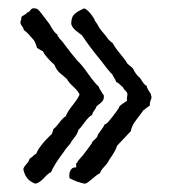

<svg xmlns="http://www.w3.org/2000/svg" viewBox="-20 -459 410 461"><path d="M65 -18Q41 -26 36 -53Q37 -58 43.5 -65Q50 -72 51 -78Q55 -80 59.5 -84.5Q64 -89 67 -90Q75 -110 105 -138Q105 -140 106.5 -143Q108 -146 108 -149Q114 -153 122.5 -164.5Q131 -176 138 -180Q142 -191 154.5 -206.5Q167 -222 171 -232Q168 -240 156 -251Q144 -262 141 -269Q139 -271 133 -276Q127 -281 123.5 -284Q120 -287 116.5 -292Q113 -297 111 -303Q88 -324 83 -336Q80 -337 75.5 -340Q71 -343 69 -344Q66 -355 61 -363Q59 -365 55.5 -369Q52 -373 49.5 -376Q47 -379 43.5 -382Q40 -385 37 -387Q37 -391 33 -396Q29 -401 29 -406Q29 -408 30.5 -411Q32 -414 31 -417Q32 -420 38 -423Q44 -426 45 -429Q49 -429 53 -434.5Q57 -440 62 -439Q67 -439 70 -437Q73 -435 75.5 -431.5Q78 -428 80 -426Q81 -425 88 -415.5Q95 -406 99 -401Q111 -379 117 -377Q119 -370 129 -360Q153 -328 166 -313Q176 -304 191.5 -282Q207 -260 217 -251Q218 -247 221.5 -242Q225 -237 226 -234Q227 -234 227.5 -232.5Q228 -231 229 -231Q230 -224 228 -219.5Q226 -215 219.5 -210Q213 -205 212 -204Q211 -200 206.5 -194Q202 -188 201 -183Q193 -179 183 -165Q173 -151 168 -147Q167 -140 160 -130.5Q153 -121 152 -120Q150 -115 143.5 -108Q137 -101 135 -97Q108 -61 103 -46Q96 -43 85.5 -31.5Q75 -20 65 -18ZM294 -144 261 -109Q258 -97 242 -75Q240 -69 231 -59.5Q222 -50 220 -43Q213 -40 202.5 -30.5Q192 -21 185 -18Q180 -18 165 -23Q159 -25 147 -31Q145 -41 149 -49.5Q153 -58 163 -57Q163 -58 163 -62Q162 -68 165 -68Q167 -73 174 -80.5Q181 -88 182 -90Q198 -111 199 -113Q200 -114 201 -116.5Q202 -119 203 -120Q204 -121 209.5 -126Q215 -131 215 -136Q229 -154 231 -160Q237 -162 243 -170Q249 -178 251 -180Q253 -183 259 -190.5Q265 -198 267 -204Q270 -207 276 -211Q282 -215 285 -217Q284 -224 286 -232Q286 -237 281 -241.5Q276 -246 275 -250Q273 -251 268 -256Q263 -261 259 -262Q258 -266 254.5 -271.5Q251 -277 250 -280Q242 -287 222 -314Q197 -344 177 -374Q175 -376 168 -381Q161 -386 157 -390.5Q153 -395 151 -401Q151 -410 153 -416Q155 -422 160.5 -426.5Q166 -431 170 -433Q174 -435 182 -439Q193 -435 206 -414Q208 -408 210 -406Q213 -403 218 -393Q221 -388 228.5 -379.5Q236 -371 239 -366Q241 -363 245.5 -359.5Q250 -356 251 -355Q256 -345 268.5 -330Q281 -315 286 -306Q288 -304 292.5 -300.5Q297 -297 299 -295Q306 -280 315 -273Q317 -271 322 -263Q327 -255 332 -253Q333 -247 337.5 -240.5Q342 -234 343 -231Q342 -229 343 -228Q344 -227 344 -226Q344 -224 341.5 -217.5Q339 -211 340 -206L324 -194Q321 -189 308.5 -173Q296 -157 294 -144Z"/></svg>

Font: FuturaRenner
Style: Regular
Weight: 400
Designer: Bastien Sozeau
Foundry: NBR — Bastien Sozeau
Version: Version 2.001;PS 002.001;hotconv 1.0.88;makeotf.lib2.5.64775